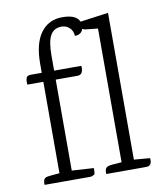

<svg xmlns="http://www.w3.org/2000/svg" viewBox="-81 -775 711 840"><g transform="rotate(-10 275.0 -354.5)"><path d="M274 -35Q274 -27 274 -22Q274 -17 273 -12Q272 -7 270 -6Q260 0 251 0H49V-7Q49 -27 62 -32Q69 -35 122 -39V-445H51Q51 -447 50.5 -453Q50 -459 50.5 -462Q51 -465 52 -470Q53 -475 55 -478Q60 -485 74 -485H122V-525Q122 -615 156.5 -662Q191 -709 252.5 -709Q314 -709 328 -676L453 -693V-41L524 -35Q528 0 501 0H323V-7Q323 -27 336 -32Q343 -36 398 -39V-633L342 -639Q333 -641 330 -644Q322 -619 293 -619Q292 -642 277 -655.5Q262 -669 242 -669Q208 -669 192.5 -641.5Q177 -614 177 -553V-485H298Q301 -445 274 -445H177V-41Z"/></g></svg>

Font: Karma Light
Style: Regular
Weight: 300
Designer: Joana Correia
Foundry: Indian Type Foundry
Version: Version 1.202;PS 1.0;hotconv 1.0.78;makeotf.lib2.5.61930; tt